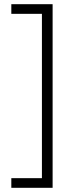

<svg xmlns="http://www.w3.org/2000/svg" viewBox="-20 -737 349 916"><path d="M34 113V159H231V-717H34V-671H180V113Z"/></svg>

Font: Noto Sans Myanmar UI ExtraCondensed Light
Style: Regular
Weight: 300
Width: 2
Designer: Monotype Design Team
Foundry: Monotype Imaging Inc.
Version: Version 2.103